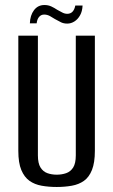

<svg xmlns="http://www.w3.org/2000/svg" viewBox="-20 -733 452 765"><path d="M206 12Q174 12 146 7Q118 2 97.5 -12.5Q77 -27 65 -55.5Q53 -84 53 -132V-591H131V-114Q131 -82 141.5 -65.5Q152 -49 169 -43Q186 -37 206 -37Q226 -37 243.5 -43Q261 -49 271.5 -65.5Q282 -82 282 -114V-591H358V-132Q358 -85 346.5 -56Q335 -27 314.5 -12.5Q294 2 266 7Q238 12 206 12ZM248 -639Q234 -639 223.5 -644Q213 -649 199 -657Q190 -663 179 -669Q168 -675 156 -675Q144 -675 136 -666Q128 -657 126 -640H99Q100 -672 115.5 -692.5Q131 -713 157 -713Q172 -713 184 -707.5Q196 -702 208 -694Q219 -688 228.5 -683Q238 -678 248 -678Q261 -678 269 -686.5Q277 -695 280 -711H309Q308 -688 299 -672Q290 -656 276.5 -647.5Q263 -639 248 -639Z"/></svg>

Font: Alumni Sans Thin Medium
Style: Regular
Weight: 500
Version: Version 1.018